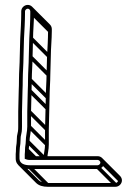

<svg xmlns="http://www.w3.org/2000/svg" viewBox="-20 -668 546 764"><path d="M90.5 -648.5C76.8 -648.5 64.5 -637 64.5 -623V-615C64.5 -584.5 62.2 -545.4 60.5 -515.4L60.5 -515.2V-515C60.5 -490.7 58.5 -464.8 58.5 -440C58.5 -413.4 55.5 -381 55.5 -352C55.5 -335.4 55.2 -320.6 54.5 -307.4V-307C54.5 -283.2 52.5 -247.7 52.5 -224V-164C52.5 -156.9 52.3 -152.1 51.6 -146.2L47.6 -126.1C47 -118.5 46.5 -111.4 46.5 -105C46.5 -94.8 43.5 -86.9 43.5 -74C43.5 -68.2 43.3 -61.8 42.5 -55.4V-37C42.5 -7.8 70.8 4.5 98 4.5H369C382.6 4.5 394.5 -7.4 394.5 -21C394.5 -34.6 382.6 -46.5 369 -46.5H98C96.3 -46.5 94.9 -46.6 93.5 -46.8V-53.6C93.5 -59.7 94.5 -66.6 94.5 -72C94.5 -83.7 97.5 -90.3 97.5 -105C97.5 -125 103.5 -139.5 103.5 -164V-224C103.5 -246.8 105.5 -282 105.5 -306.8C106.2 -320.3 106.5 -334.9 106.5 -351C106.5 -379.2 109.5 -412.5 109.5 -441C109.5 -464.1 111.5 -490.3 111.5 -514.8C111.5 -544.8 115.5 -584 115.5 -615V-623C115.5 -636.7 104.4 -648.5 90.5 -648.5ZM100.5 -623V-615C100.5 -584.7 98.3 -545.4 96.5 -515.4L96.5 -515.2V-515C96.5 -491.3 94.5 -464.9 94.5 -441C94.5 -413.5 91.5 -380.2 91.5 -351C91.5 -335.1 91.2 -320.6 90.5 -307.4L90.5 -307.2V-307C90.5 -282.8 88.5 -247.5 88.5 -224V-164C88.5 -142.5 82.5 -128.2 82.5 -105C82.5 -93.2 79.5 -86.5 79.5 -72C79.5 -66.9 79.3 -60.8 78.5 -54.4L78.5 -35.9C84.2 -33.6 90.4 -31.5 98 -31.5H369C373.9 -31.5 379.5 -25.9 379.5 -21C379.5 -16.1 373.9 -10.5 369 -10.5H98C77.1 -10.5 57.5 -17.4 57.5 -37V-54.6C57.5 -62.8 58.5 -67.6 58.5 -74C58.5 -83.9 61.5 -91.8 61.5 -105C61.5 -110.5 61.9 -117.7 62.4 -123.9L66.4 -143.8C67.1 -149.7 67.5 -156.3 67.5 -164V-224C67.5 -247 69.5 -282.6 69.5 -307C70.2 -320.4 70.5 -335.4 70.5 -352C70.5 -380 73.5 -412.3 73.5 -440C73.5 -464 75.5 -489.9 75.5 -515C77.2 -544.9 79.5 -584 79.5 -615V-623C79.5 -628 85 -633.5 90.5 -633.5C95.9 -633.5 100.5 -628.3 100.5 -623ZM92.7 2.3 163.4 73 174 62.4 103.3 -8.3ZM363.7 2.3 434.4 73 445 62.4 374.3 -8.3ZM381.7 -15.7 452.4 55 463 44.4 392.3 -26.3ZM80.7 -48.7 95.7 -33.7 106.3 -44.3 91.3 -59.3ZM81.7 -66.7 114.7 -33.7 125.3 -44.3 92.3 -77.3ZM84.7 -99.7 150.7 -33.7 161.3 -44.3 95.3 -110.3ZM90.7 -158.7 161.4 -88 172 -98.6 101.3 -169.3ZM90.7 -218.7 161.4 -148 172 -158.6 101.3 -229.3ZM92.7 -301.7 163.4 -231 174 -241.6 103.3 -312.3ZM93.7 -345.7 164.4 -275 175 -285.6 104.3 -356.3ZM96.7 -435.7 167.4 -365 178 -375.6 107.3 -446.3ZM98.7 -509.7 169.4 -439 180 -449.6 109.3 -520.3ZM102.7 -609.7 173.4 -539 184 -549.6 113.3 -620.3ZM102.7 -617.7 173.4 -547 184 -557.6 113.3 -628.3ZM167.2 -444.3C167.2 -420.6 165.2 -394.2 165.2 -370.3C165.2 -342.8 162.2 -309.5 162.2 -280.3C162.2 -264.4 161.9 -249.9 161.2 -236.7V-236.3C161.2 -212.1 159.2 -176.8 159.2 -153.3V-93.3C159.2 -73.3 154.1 -59.8 153.3 -39.3L168.3 -38.7C169 -56.4 174.2 -70.6 174.2 -93.3V-153.3C174.2 -176.1 176.2 -211.3 176.2 -236.1C176.9 -249.6 177.2 -264.2 177.2 -280.3C177.2 -308.5 180.2 -341.8 180.2 -370.3C180.2 -393.4 182.2 -419.6 182.2 -444.1C182.2 -474.1 186.2 -513.3 186.2 -544.3V-552.3C186.2 -559.3 183.3 -565.8 178.6 -570.5L107.9 -641.2L97.3 -630.6L168 -559.9C170 -557.8 171.2 -555 171.2 -552.3V-544.3C171.2 -514 169 -474.7 167.2 -444.7ZM376.2 -28.2 446.9 42.5C449.1 44.7 450.2 47.5 450.2 49.7C450.2 54.6 444.6 60.2 439.7 60.2H168.7C153.9 60.2 141.2 56.1 134.5 49.4L63.8 -21.3L53.1 -10.7L123.8 60C134.8 70.9 151.7 75.2 168.7 75.2H439.7C453.3 75.2 465.2 63.3 465.2 49.7C465.2 42.7 462 36.5 457.5 31.9L386.8 -38.8Z"/></svg>

Font: CiSf OpenHand
Style: Gls
Weight: 400
Foundry: Cannot Into Space Fonts
Version: Version 0.7892